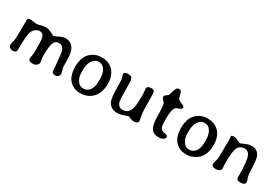

<svg xmlns="http://www.w3.org/2000/svg" viewBox="40 -1457 3306 2300"><g transform="rotate(30 1693.5 -307.5)"><path d="M170.9 -67.9Q170.9 -25.9 125 -25.9Q62 -25.9 62 -86.4L64.9 -103L69.8 -119.1L74.2 -135.7Q81.1 -166 81.1 -212.4L82.5 -349.1Q82.5 -434.6 83 -437Q87.4 -456.5 116.7 -456.5L209.5 -446.8Q225.1 -446.8 258.5 -457.3Q292 -467.8 331.5 -467.8Q371.1 -467.8 426.3 -436.5Q448.2 -424.3 452.1 -424.3Q470.2 -424.3 514.2 -448.2Q558.6 -472.2 598.6 -472.2Q689.5 -472.2 722.2 -390.1Q739.3 -347.7 741.7 -274.4L742.7 -233.4Q743.7 -186.5 744.9 -166.5Q746.1 -146.5 755.4 -117.9Q764.6 -89.4 764.6 -71.3Q764.6 -53.2 749 -38.8Q733.4 -24.4 709.5 -24.4Q669.4 -24.4 663.1 -51.3Q661.6 -56.6 660.9 -76.4Q660.2 -96.2 659.7 -103L656.2 -136.7Q642.6 -297.9 631.8 -326.2Q611.3 -383.3 555.7 -383.3Q510.7 -383.3 492.7 -344.2Q469.7 -294.9 469.7 -161.1Q469.7 -141.6 472.2 -124L475.1 -106.9Q480.5 -78.6 480.5 -73.2Q480.5 -47.4 460.7 -29.3Q440.9 -11.2 402.8 -11.2Q364.7 -11.2 355.2 -23.9Q345.7 -36.6 345.7 -48.8Q345.7 -61 350.8 -86.7Q356 -112.3 356.7 -122.8Q357.4 -133.3 357.4 -224.4Q357.4 -315.4 346.7 -347.7Q331.5 -392.6 287.1 -392.6Q253.9 -392.6 227.1 -368.7Q200.2 -344.7 190.4 -317.9Q170.9 -265.1 170.9 -67.9Z M1073.7 -56.6H1083.5Q1132.8 -56.6 1164.6 -100.1Q1196.3 -143.6 1196.3 -210L1197.3 -220.7L1197.8 -237.3V-259.3Q1197.8 -332 1168.2 -379.2Q1138.7 -426.3 1089.4 -426.3H1079.6Q1031.2 -426.3 998.3 -378.4Q965.3 -330.6 965.3 -251.5V-218.3Q966.3 -206.5 966.3 -202.1Q966.3 -146.5 997.1 -101.6Q1027.8 -56.6 1073.7 -56.6ZM1308.1 -252.4V-236.3Q1308.1 -192.9 1293.9 -147Q1265.1 -53.7 1180.7 -13.2Q1131.8 10.3 1084 10.3H1067.4Q1022 10.3 982.9 -8.3Q905.3 -45.4 879.9 -131.3Q866.2 -176.8 866.2 -223.6V-248.5Q866.2 -294.4 880.4 -340.3Q908.2 -431.2 990.7 -470.2Q1033.2 -490.7 1077.6 -490.7H1102.1Q1144 -490.7 1185.1 -472.7Q1267.1 -436.5 1295.4 -343.8Q1308.1 -302.7 1308.1 -252.4Z M1538.6 -127.9Q1559.1 -70.3 1611.8 -70.3Q1676.3 -70.3 1705.1 -120.4Q1733.9 -170.4 1733.9 -290.5L1734.9 -316.9V-342.8Q1734.9 -369.1 1731.2 -396.5Q1727.5 -423.8 1727.5 -426.8Q1727.5 -449.7 1743.7 -459.2Q1759.8 -468.8 1791 -468.8Q1822.3 -468.8 1831.1 -445.3Q1836.9 -429.7 1836.9 -290.3Q1836.9 -150.9 1852.1 -88.4Q1858.9 -61.5 1858.9 -60.5V-51.3Q1858.9 -38.6 1844 -27.8Q1829.1 -17.1 1801.8 -17.1Q1774.4 -17.1 1749 -29.1Q1723.6 -41 1718 -41Q1712.4 -41 1666.5 -23.4Q1620.6 -5.9 1585 -5.9H1572.3Q1533.2 -5.9 1501.5 -23.7Q1469.7 -41.5 1452.1 -74.7Q1426.3 -124 1426.3 -284.2Q1426.3 -377.4 1419.9 -399.4Q1419.4 -401.4 1413.6 -417Q1407.7 -432.6 1407.7 -439V-449.7Q1407.7 -476.6 1458.5 -476.6H1470.2Q1510.7 -476.6 1522.5 -438Q1528.8 -417 1528.8 -286.1Q1528.8 -155.3 1538.6 -127.9Z M2161.1 -2H2142.6Q2072.3 -2 2041.5 -62.5Q2016.1 -111.8 2016.1 -224.6Q2016.1 -337.4 2003.9 -379.4Q1999.5 -395 1979.5 -415Q1959.5 -435.1 1959.5 -449.7V-456.1Q1959.5 -468.8 1982.4 -483.9Q2005.4 -499 2009 -505.6Q2012.7 -512.2 2023.7 -553Q2034.7 -593.8 2046.6 -610.1Q2058.6 -626.5 2078.9 -626.5Q2099.1 -626.5 2107.7 -614.7Q2116.2 -603 2124.8 -566.4Q2133.3 -529.8 2143.6 -516.8Q2153.8 -503.9 2193.4 -489.7Q2232.9 -475.6 2232.9 -454.6Q2232.9 -436 2191.7 -421.4Q2150.4 -406.7 2139.6 -385.3Q2119.1 -343.8 2119.1 -238.3Q2119.1 -132.8 2137.2 -109.1Q2155.3 -85.4 2196 -80.1Q2236.8 -74.7 2236.8 -49.3Q2236.8 -29.8 2213.6 -15.9Q2190.4 -2 2161.1 -2Z M2538.1 -56.6H2547.9Q2597.2 -56.6 2628.9 -100.1Q2660.6 -143.6 2660.6 -210L2661.6 -220.7L2662.1 -237.3V-259.3Q2662.1 -332 2632.6 -379.2Q2603 -426.3 2553.7 -426.3H2543.9Q2495.6 -426.3 2462.6 -378.4Q2429.7 -330.6 2429.7 -251.5V-218.3Q2430.7 -206.5 2430.7 -202.1Q2430.7 -146.5 2461.4 -101.6Q2492.2 -56.6 2538.1 -56.6ZM2772.5 -252.4V-236.3Q2772.5 -192.9 2758.3 -147Q2729.5 -53.7 2645 -13.2Q2596.2 10.3 2548.3 10.3H2531.7Q2486.3 10.3 2447.3 -8.3Q2369.6 -45.4 2344.2 -131.3Q2330.6 -176.8 2330.6 -223.6V-248.5Q2330.6 -294.4 2344.7 -340.3Q2372.6 -431.2 2455.1 -470.2Q2497.6 -490.7 2542 -490.7H2566.4Q2608.4 -490.7 2649.4 -472.7Q2731.4 -436.5 2759.8 -343.8Q2772.5 -302.7 2772.5 -252.4Z M2935.5 -14.2Q2935.1 -14.2 2934.1 -14.2Q2877.9 -14.2 2877.9 -52.7Q2877.9 -71.3 2887.7 -98.6Q2897.5 -126 2898.9 -154.1Q2900.4 -182.1 2900.4 -240.2V-331.5L2901.4 -356.9Q2902.3 -382.3 2902.3 -393.1L2897.5 -443.4Q2897.5 -460.4 2928 -460.4Q2958.5 -460.4 2990.7 -443.8Q3022.9 -427.2 3030.5 -427.2Q3038.1 -427.2 3059.3 -437Q3080.6 -446.8 3109.6 -458.3Q3138.7 -469.7 3169.4 -469.7H3182.1Q3218.8 -469.7 3247.3 -450Q3275.9 -430.2 3288.8 -395.3Q3301.8 -360.4 3307.1 -267.1L3308.6 -240.2L3309.6 -213.4Q3311 -189.9 3313 -162.6Q3314.9 -135.3 3326.2 -105.2Q3337.4 -75.2 3337.4 -64.9Q3337.4 -21.5 3271 -21.5Q3242.7 -21.5 3229.5 -33Q3216.3 -44.4 3216.3 -71.8L3217.3 -89.8Q3217.3 -279.8 3189.9 -348.6Q3168.5 -401.9 3114.3 -401.9Q3088.4 -401.9 3063.7 -388.9Q3039.1 -376 3025.4 -347.2Q3001 -295.9 3001 -149.9L3004.9 -61.5Q3004.9 -40.5 2984.9 -27.3Q2964.8 -14.2 2935.5 -14.2Z"/></g></svg>

Font: Averia Libre
Style: Regular
Weight: 400
Version: Version 1.002